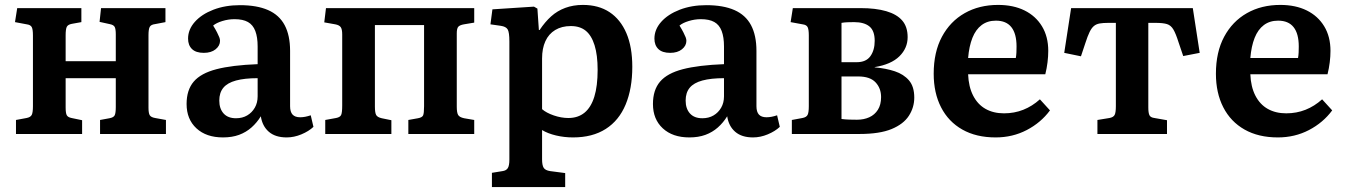

<svg xmlns="http://www.w3.org/2000/svg" viewBox="-20 -545 5472 781"><path d="M45 0V-57L88 -65Q104 -68 109 -77.5Q114 -87 114 -113V-401Q114 -426 109 -435Q104 -444 89 -446L41 -455L50 -512H311V-455L272 -448Q256 -445 251.5 -435.5Q247 -426 247 -401V-296H451V-405Q451 -427 446.5 -435.5Q442 -444 426 -447L385 -456L391 -512H653V-455L611 -447Q594 -445 589 -435.5Q584 -426 584 -402V-107Q584 -85 589 -76.5Q594 -68 611 -65L655 -57V0H387V-57L425 -64Q442 -67 446.5 -76Q451 -85 451 -110V-227H247V-108Q247 -85 251.5 -76.5Q256 -68 271 -65L314 -56V0Z M887 14Q819 14 779 -23Q739 -60 739 -122Q739 -179 768 -213Q797 -247 860.5 -263.5Q924 -280 1028 -284V-356Q1028 -394 1018.5 -419Q1009 -444 988.5 -455.5Q968 -467 934 -467Q909 -467 884.5 -459.5Q860 -452 847 -441Q857 -425 863 -413Q869 -401 872 -393.5Q875 -386 875 -379Q875 -359 857 -344.5Q839 -330 809 -330Q777 -330 761 -345.5Q745 -361 745 -388Q745 -425 772.5 -456Q800 -487 848 -505.5Q896 -524 956 -524Q1025 -524 1070.5 -504Q1116 -484 1138 -442.5Q1160 -401 1160 -338V-113Q1160 -90 1170 -79Q1180 -68 1201 -68Q1211 -68 1221.5 -70Q1232 -72 1244 -76L1255 -29Q1236 -11 1206 1.5Q1176 14 1146 14Q1100 14 1073.5 -9Q1047 -32 1041 -72Q1025 -46 1003 -26.5Q981 -7 952.5 3.5Q924 14 887 14ZM940 -64Q966 -64 985.5 -75.5Q1005 -87 1016.5 -107Q1028 -127 1028 -153V-227Q975 -227 940 -217.5Q905 -208 888.5 -188Q872 -168 872 -136Q872 -103 889.5 -83.5Q907 -64 940 -64Z M1303 0V-57L1347 -65Q1363 -68 1367.5 -77Q1372 -86 1372 -116V-405Q1372 -426 1366 -434.5Q1360 -443 1344 -446L1299 -454L1306 -512H1909V-453L1867 -446Q1850 -443 1844 -436Q1838 -429 1838 -409V-111Q1838 -87 1843.5 -77.5Q1849 -68 1868 -64L1909 -57V0H1641V-57L1680 -64Q1697 -67 1701 -75.5Q1705 -84 1705 -113V-443H1505V-111Q1505 -87 1510 -77.5Q1515 -68 1533 -64L1572 -56V0Z M1981 216V158L2024 151Q2039 149 2045.5 139Q2052 129 2052 104V-376Q2052 -414 2045 -425.5Q2038 -437 2017 -440L1975 -446L1983 -507L2152 -518L2166 -510L2172 -423H2175Q2197 -456 2222 -478.5Q2247 -501 2279.5 -513Q2312 -525 2351 -525Q2415 -525 2459.5 -495.5Q2504 -466 2528 -410Q2552 -354 2552 -273Q2552 -185 2525 -120Q2498 -55 2444 -20.5Q2390 14 2311 14Q2275 14 2241.5 6Q2208 -2 2185 -16V103Q2185 127 2191.5 137.5Q2198 148 2218 151L2279 159V216ZM2292 -65Q2331 -65 2357.5 -86.5Q2384 -108 2397.5 -151.5Q2411 -195 2411 -261Q2411 -321 2398.5 -361Q2386 -401 2362.5 -420Q2339 -439 2302 -439Q2265 -439 2238.5 -423Q2212 -407 2198.5 -377.5Q2185 -348 2185 -307V-101Q2202 -86 2232.5 -75.5Q2263 -65 2292 -65Z M2784 14Q2716 14 2676 -23Q2636 -60 2636 -122Q2636 -179 2665 -213Q2694 -247 2757.5 -263.5Q2821 -280 2925 -284V-356Q2925 -394 2915.5 -419Q2906 -444 2885.5 -455.5Q2865 -467 2831 -467Q2806 -467 2781.5 -459.5Q2757 -452 2744 -441Q2754 -425 2760 -413Q2766 -401 2769 -393.5Q2772 -386 2772 -379Q2772 -359 2754 -344.5Q2736 -330 2706 -330Q2674 -330 2658 -345.5Q2642 -361 2642 -388Q2642 -425 2669.5 -456Q2697 -487 2745 -505.5Q2793 -524 2853 -524Q2922 -524 2967.5 -504Q3013 -484 3035 -442.5Q3057 -401 3057 -338V-113Q3057 -90 3067 -79Q3077 -68 3098 -68Q3108 -68 3118.5 -70Q3129 -72 3141 -76L3152 -29Q3133 -11 3103 1.5Q3073 14 3043 14Q2997 14 2970.5 -9Q2944 -32 2938 -72Q2922 -46 2900 -26.5Q2878 -7 2849.5 3.5Q2821 14 2784 14ZM2837 -64Q2863 -64 2882.5 -75.5Q2902 -87 2913.5 -107Q2925 -127 2925 -153V-227Q2872 -227 2837 -217.5Q2802 -208 2785.5 -188Q2769 -168 2769 -136Q2769 -103 2786.5 -83.5Q2804 -64 2837 -64Z M3201 0V-57L3244 -65Q3260 -68 3265 -77.5Q3270 -87 3270 -113V-401Q3270 -424 3265.5 -434Q3261 -444 3245 -446L3196 -455L3205 -512H3481Q3542 -512 3585 -499.5Q3628 -487 3650 -461.5Q3672 -436 3672 -394Q3672 -349 3638.5 -316Q3605 -283 3538 -272V-271Q3584 -267 3620 -255Q3656 -243 3677.5 -218Q3699 -193 3699 -148Q3699 -108 3677 -74Q3655 -40 3606.5 -20Q3558 0 3476 0ZM3466 -58Q3494 -58 3516 -68Q3538 -78 3551 -98.5Q3564 -119 3564 -150Q3564 -186 3541.5 -210Q3519 -234 3471 -234H3403V-61Q3418 -59 3434.5 -58.5Q3451 -58 3466 -58ZM3403 -292H3465Q3503 -292 3520.5 -316.5Q3538 -341 3538 -379Q3538 -420 3516.5 -437.5Q3495 -455 3454 -455Q3441 -455 3427.5 -454.5Q3414 -454 3403 -452Z M4030 14Q3951 14 3894.5 -18Q3838 -50 3808 -108.5Q3778 -167 3778 -245Q3778 -333 3811.5 -395.5Q3845 -458 3904 -491.5Q3963 -525 4040 -525Q4102 -525 4147.5 -502.5Q4193 -480 4218.5 -438Q4244 -396 4244 -338Q4244 -316 4241 -291.5Q4238 -267 4232 -243H3918Q3920 -192 3938.5 -156Q3957 -120 3989 -102Q4021 -84 4064 -84Q4106 -84 4142.5 -98.5Q4179 -113 4210 -141L4251 -96Q4214 -46 4156.5 -16Q4099 14 4030 14ZM3918 -309H4112Q4114 -320 4114.5 -332Q4115 -344 4115 -356Q4115 -408 4094 -434.5Q4073 -461 4031 -461Q3997 -461 3973 -443Q3949 -425 3935.5 -391Q3922 -357 3918 -309Z M4444 0V-57L4493 -65Q4509 -68 4514 -77.5Q4519 -87 4519 -113V-452H4489Q4467 -452 4453 -449.5Q4439 -447 4429.5 -439Q4420 -431 4412 -414.5Q4404 -398 4395 -370L4377 -316L4309 -330L4337 -512H4832L4860 -330L4793 -317L4774 -373Q4763 -408 4753 -425Q4743 -442 4727 -447Q4711 -452 4680 -452H4651V-108Q4651 -86 4655.5 -76.5Q4660 -67 4676 -65L4727 -56V0Z M5178 14Q5099 14 5042.5 -18Q4986 -50 4956 -108.5Q4926 -167 4926 -245Q4926 -333 4959.5 -395.5Q4993 -458 5052 -491.5Q5111 -525 5188 -525Q5250 -525 5295.5 -502.5Q5341 -480 5366.5 -438Q5392 -396 5392 -338Q5392 -316 5389 -291.5Q5386 -267 5380 -243H5066Q5068 -192 5086.5 -156Q5105 -120 5137 -102Q5169 -84 5212 -84Q5254 -84 5290.5 -98.5Q5327 -113 5358 -141L5399 -96Q5362 -46 5304.5 -16Q5247 14 5178 14ZM5066 -309H5260Q5262 -320 5262.5 -332Q5263 -344 5263 -356Q5263 -408 5242 -434.5Q5221 -461 5179 -461Q5145 -461 5121 -443Q5097 -425 5083.5 -391Q5070 -357 5066 -309Z"/></svg>

Font: Literata 18pt SemiBold
Style: Regular
Weight: 600
Designer: Latin by Veronika Burian and Jose Scaglione. Greek by Irene Vlachou. Cyrillic by Vera Evstafieva.
Foundry: TypeTogether
Version: Version 3.103;gftools[0.9.29]